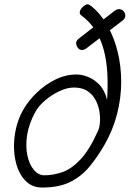

<svg xmlns="http://www.w3.org/2000/svg" viewBox="-20 -855 640 884"><path d="M174 8.5Q133.5 8.5 105.5 -15.2Q77.5 -39 62.2 -78.5Q47 -118 44.8 -166Q42.5 -214 53.5 -262.8Q64.5 -311.5 89 -353Q112.5 -393 150.2 -429.2Q188 -465.5 235 -488.8Q282 -512 333.5 -512Q357 -512 385.2 -501Q413.5 -490 437.8 -464.8Q462 -439.5 473 -395.5Q477.5 -462 474 -520.5Q470.5 -579 456.8 -628.5Q443 -678 417.5 -717.5Q392 -757 353 -785Q345 -791 348 -803Q351 -815 365 -826.5Q378 -836.5 384.5 -835.2Q391 -834 400 -827Q443.5 -792 474.2 -738Q505 -684 521.5 -617.5Q538 -551 538 -477.8Q538 -404.5 519.2 -330.8Q500.5 -257 461.5 -189Q429 -132.5 392 -87.8Q355 -43 303.2 -17.2Q251.5 8.5 174 8.5ZM184 -48Q224.5 -48 266.5 -62.2Q308.5 -76.5 350.5 -120.8Q392.5 -165 432 -254.5Q438 -267 440 -290.5Q442 -314 437.8 -341.5Q433.5 -369 420.2 -394.2Q407 -419.5 382.8 -435.8Q358.5 -452 320 -452Q289.5 -452 254 -435.5Q218.5 -419 188.5 -393.5Q158.5 -368 143.5 -341Q113 -286 105 -233.8Q97 -181.5 106 -139.5Q115 -97.5 136 -72.8Q157 -48 184 -48ZM340 -633Q332 -642 330.5 -654.2Q329 -666.5 343 -677.5L506 -804Q520 -814.5 531.2 -812.8Q542.5 -811 549 -803.5Q557 -794.5 557 -782.2Q557 -770 543 -759.5L380 -634Q367.5 -624.5 357 -624.8Q346.5 -625 340 -633Z"/></svg>

Font: Edu VIC WA NT Hand
Style: Regular
Weight: 400
Designer: Tina and Corey Anderson, Eben Sorkin, Mirko Velimirovic
Foundry: Google for Education
Version: Version 1.000